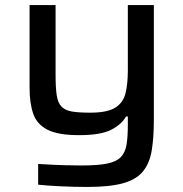

<svg xmlns="http://www.w3.org/2000/svg" viewBox="-20 -530 724 760"><path d="M326 210Q276 210 221.5 207.5Q167 205 131 201V119Q199 123 237 124Q275 125 302 125Q367 125 404 117.5Q441 110 458.5 91.5Q476 73 481 42Q486 11 486 -35V-69H479Q461 -37 419.5 -16Q378 5 293 5Q210 5 168 -16.5Q126 -38 111.5 -80Q97 -122 97 -184V-510H200V-234Q200 -183 204.5 -153Q209 -123 223.5 -108Q238 -93 265 -88.5Q292 -84 337 -84Q405 -84 436.5 -104Q468 -124 477 -161.5Q486 -199 486 -250V-510H589V-57Q589 15 580.5 66Q572 117 545.5 149Q519 181 466.5 195.5Q414 210 326 210Z"/></svg>

Font: Saira Expanded Medium
Style: Regular
Weight: 500
Width: 7
Designer: Hector Gatti with collaboration of the Omnibus-Type team
Foundry: Omnibus-Type
Version: Version 1.100; ttfautohint (v1.8.3)